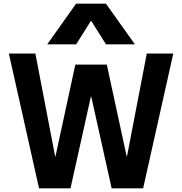

<svg xmlns="http://www.w3.org/2000/svg" viewBox="-20 -1020 987 1040"><path d="M191.4 0 28 -730H171.6L278.6 -173.3H280.6L388 -670H558.6L666 -173.3H668L775 -730H918.6L755.3 0H584.7L474.3 -496.7H472.3L361.9 0ZM236 -780 392 -1000H554L710.6 -780H554L474.3 -906.7H472.3L392.6 -780Z"/></svg>

Font: M PLUS 1 Thin
Style: Regular
Weight: 100
Designer: Coji Morishita
Foundry: UNDERFOREST DESIGN
Version: Version 1.001